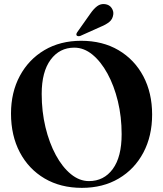

<svg xmlns="http://www.w3.org/2000/svg" viewBox="-20 -916 808 951"><path d="M382 -714Q488 -714 567 -667.5Q646 -621 689.8 -538.5Q733.5 -456 733.5 -348.5Q733.5 -242 690 -160Q646.5 -78 568.2 -31.8Q490 14.5 385.5 14.5Q280 14.5 201 -32Q122 -78.5 78.2 -161.5Q34.5 -244.5 34.5 -353.5Q34.5 -458.5 78.2 -540Q122 -621.5 200.2 -667.8Q278.5 -714 382 -714ZM582.5 -251.5Q582.5 -337.5 563.8 -414.8Q545 -492 512.2 -551.8Q479.5 -611.5 437.5 -645.8Q395.5 -680 348 -680Q275 -680 230.8 -620.2Q186.5 -560.5 186.5 -450.5Q186.5 -364 205.2 -286Q224 -208 256.5 -148Q289 -88 331.2 -53.5Q373.5 -19 420.5 -19Q494.5 -19 538.5 -78.8Q582.5 -138.5 582.5 -251.5ZM427.5 -848.5Q444 -872.5 461.5 -885.5Q479 -898.5 500.5 -895.5Q522 -892.5 532.8 -876.5Q543.5 -860.5 541 -844Q538 -820.5 521 -807Q504 -793.5 479 -783.5L377.5 -738Q373 -736.5 368 -736.8Q363 -737 360 -740Q355.5 -746 362.5 -756.5Z"/></svg>

Font: Fraunces 72pt S000 SemiBold
Style: Regular
Weight: 600
Version: Version 1.000; ttfautohint (v1.8.3)